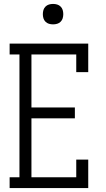

<svg xmlns="http://www.w3.org/2000/svg" viewBox="-20 -957 540 977"><path d="M29 0V-55H79V-680H29V-735H429V-590H368V-680H140V-410H361V-355H140V-55H368V-145H429V0ZM250 -833Q239 -833 229 -836Q219 -839 211.5 -846.5Q204 -854 201 -864Q198 -874 198 -885Q198 -896 201 -906Q204 -916 211.5 -923.5Q219 -931 229 -934Q239 -937 250 -937Q261 -937 271 -934Q281 -931 288.5 -923.5Q296 -916 299 -906Q302 -896 302 -885Q302 -874 299 -864Q296 -854 288.5 -846.5Q281 -839 271 -836Q261 -833 250 -833Z"/></svg>

Font: Iosevka Slab Light
Style: Regular
Weight: 300
Monospace: yes
Designer: Belleve Invis
Foundry: Belleve Invis
Version: Version 11.1.0; ttfautohint (v1.8.3)